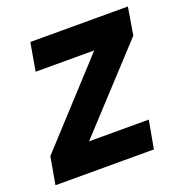

<svg xmlns="http://www.w3.org/2000/svg" viewBox="-118 -648 711 743"><g transform="rotate(-20 237.0 -277.0)"><path d="M486.8 -554.2 467.8 -440.9 167 -115.2H413.1L392.1 0H-13.2L6.8 -112.8L306.2 -439H64.9L85 -554.2Z"/></g></svg>

Font: SVN-Poppins SemiBold
Style: Italic
Weight: 600
Italic angle: -10°
Designer: Ninad Kale (Devanagari), Jonny Pinhorn (Latin)
Foundry: Indian Type Foundry
Version: Version 3.002 2017